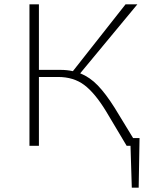

<svg xmlns="http://www.w3.org/2000/svg" viewBox="-20 -678 725 893"><path d="M629 -36 625 195H593L587 0H569L473 -161Q421 -246 371.5 -283Q322 -320 250 -320H161V0H117V-658H161V-353H261Q292 -353 319 -347L564 -658H619L353 -337Q398 -319 435 -280.5Q472 -242 513 -177L599 -36Z"/></svg>

Font: Ysabeau SC Light
Style: Regular
Weight: 300
Designer: Christian Thalmann (Catharsis Fonts)
Version: Version 0.003